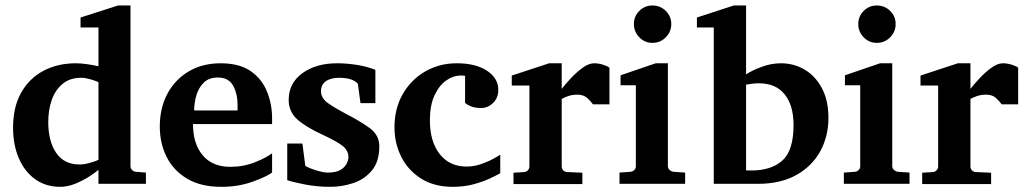

<svg xmlns="http://www.w3.org/2000/svg" viewBox="-20 -706 3831 717"><path d="M524.9 -19.5H347.7V-71.8Q337.4 -62.5 314.2 -47.4Q291 -32.2 262 -20.3Q232.9 -8.3 205.1 -8.3Q150.4 -8.3 110.8 -37.1Q71.3 -65.9 50 -115.7Q28.8 -165.5 28.8 -229Q28.8 -306.6 59.3 -360.4Q89.8 -414.1 142.8 -441.9Q195.8 -469.7 263.7 -469.7Q282.2 -469.7 306.9 -466.1Q331.5 -462.4 347.7 -458.5V-603.5H280.8V-640.6L420.9 -685.5H467.3V-85.4Q467.3 -77.1 473.1 -71.3Q479 -65.4 486.8 -64.5L524.9 -61.5ZM347.7 -108.9V-399.4Q335.4 -404.8 316.9 -410.2Q298.3 -415.5 283.2 -415.5Q241.7 -415.5 214.4 -393.3Q187 -371.1 173.6 -333.7Q160.2 -296.4 160.2 -250Q160.2 -179.2 189.5 -135.5Q218.8 -91.8 277.3 -91.8Q294.9 -91.8 315.2 -97.7Q335.4 -103.5 347.7 -108.9Z M996.1 -61.5Q971.7 -44.4 920.2 -26.4Q868.7 -8.3 806.2 -8.3Q730 -8.3 679 -38.6Q627.9 -68.8 602.3 -120.1Q576.7 -171.4 576.7 -233.4Q576.7 -301.8 604.7 -355Q632.8 -408.2 684.1 -439Q735.4 -469.7 803.7 -469.7Q874.5 -469.7 916.5 -440.2Q958.5 -410.6 977.3 -363.5Q996.1 -316.4 996.1 -264.2Q996.1 -258.8 996.1 -253.4Q996.1 -248 996.1 -242.7H700.7Q700.7 -168.9 737.1 -126Q773.4 -83 839.8 -83Q889.2 -83 932.1 -100.1Q975.1 -117.2 996.1 -133.8ZM867.2 -293.5V-313Q867.2 -356.4 850.3 -386.5Q833.5 -416.5 793.5 -416.5Q760.3 -416.5 741 -397.5Q721.7 -378.4 713.4 -350.1Q705.1 -321.8 705.1 -293.5Z M1396.5 -159.7Q1396.5 -103 1369.1 -69.8Q1341.8 -36.6 1299.8 -22.5Q1257.8 -8.3 1212.9 -8.3Q1164.6 -8.3 1120.1 -16.8Q1075.7 -25.4 1052.7 -33.2V-169.9H1109.4Q1110.8 -156.7 1114.3 -131.3Q1117.7 -106 1120.1 -87.4Q1121.6 -84.5 1136.5 -78.4Q1151.4 -72.3 1170.7 -66.9Q1189.9 -61.5 1204.1 -61.5Q1234.9 -61.5 1251.5 -71.5Q1268.1 -81.5 1274.7 -95.2Q1281.2 -108.9 1281.2 -119.1Q1281.2 -144 1258.8 -161.6Q1236.3 -179.2 1184.1 -203.1Q1122.6 -231.4 1090.3 -260Q1058.1 -288.6 1058.1 -333Q1058.1 -395.5 1109.1 -432.6Q1160.2 -469.7 1238.8 -469.7Q1272.5 -469.7 1310.3 -464.1Q1348.1 -458.5 1381.8 -445.3V-320.8H1326.2L1316.4 -393.1Q1297.4 -415.5 1246.1 -415.5Q1214.8 -415.5 1196.8 -402.6Q1178.7 -389.6 1178.7 -365.7Q1178.7 -338.9 1206.3 -319.8Q1233.9 -300.8 1269.5 -282.2Q1323.2 -254.9 1359.9 -228.3Q1396.5 -201.7 1396.5 -159.7Z M1848.1 -59.1Q1835.4 -51.8 1810.1 -39.8Q1784.7 -27.8 1749.3 -18.1Q1713.9 -8.3 1670.9 -8.3Q1601.1 -8.3 1552.2 -39.3Q1503.4 -70.3 1478.3 -120.8Q1453.1 -171.4 1453.1 -230Q1453.1 -301.3 1484.4 -355.2Q1515.6 -409.2 1568.4 -439.5Q1621.1 -469.7 1685.5 -469.7Q1756.3 -469.7 1798.6 -441.9Q1840.8 -414.1 1840.8 -370.6Q1840.8 -340.3 1821.3 -321.5Q1801.8 -302.7 1777.3 -302.7Q1752.4 -302.7 1737.5 -309.3Q1722.7 -315.9 1716.8 -321.8V-422.9Q1711.4 -423.8 1708 -423.8Q1704.6 -423.8 1699.7 -423.8Q1672.4 -423.8 1646 -405.3Q1619.6 -386.7 1602.5 -349.6Q1585.4 -312.5 1585.4 -256.3Q1585.4 -177.2 1622.1 -130.6Q1658.7 -84 1722.2 -84Q1750 -84 1776.6 -93.3Q1803.2 -102.5 1822.8 -113.3Q1842.3 -124 1848.1 -128.4Z M2255.9 -316.4H2194.3Q2186.5 -327.6 2172.9 -340.1Q2159.2 -352.5 2136.2 -352.5Q2117.7 -352.5 2101.8 -347.2Q2085.9 -341.8 2077.6 -336.4V-84Q2077.6 -76.2 2083 -70.1Q2088.4 -64 2097.7 -63.5L2154.8 -61V-18.6H1897.5V-61L1937 -63.5Q1945.3 -64 1951.2 -70.1Q1957 -76.2 1957 -84V-386.7H1891.1V-423.8L2030.8 -469.7H2077.6V-374Q2088.9 -388.7 2109.6 -411.4Q2130.4 -434.1 2154.3 -451.9Q2178.2 -469.7 2198.7 -469.7Q2214.4 -469.7 2231.2 -464.6Q2248 -459.5 2255.9 -453.1Z M2486.8 -616.2Q2486.8 -587.4 2466.3 -566.7Q2445.8 -545.9 2416.5 -545.9Q2387.7 -545.9 2367.4 -566.7Q2347.2 -587.4 2347.2 -616.2Q2347.2 -645 2367.4 -665.3Q2387.7 -685.5 2416.5 -685.5Q2445.8 -685.5 2466.3 -665.3Q2486.8 -645 2486.8 -616.2ZM2538.6 -19.5H2293.5V-61.5L2335 -64.5Q2343.3 -65.4 2348.9 -71.3Q2354.5 -77.1 2354.5 -85.4V-387.7H2297.4V-424.8L2428.7 -469.7H2474.1V-85.4Q2474.1 -77.1 2480.7 -71.3Q2487.3 -65.4 2495.1 -64.5L2538.6 -61.5Z M3073.7 -266.1Q3073.7 -196.8 3043 -140.9Q3012.2 -85 2953.4 -52.2Q2894.5 -19.5 2810.1 -19.5H2645.5V-603.5H2582.5V-640.6L2720.2 -685.5H2766.1V-428.2Q2786.1 -441.9 2822.8 -455.8Q2859.4 -469.7 2896.5 -469.7Q2944.8 -469.7 2985.1 -445.8Q3025.4 -421.9 3049.6 -376.2Q3073.7 -330.6 3073.7 -266.1ZM2943.4 -239.3Q2943.4 -312 2910.4 -353.5Q2877.4 -395 2813.5 -395Q2801.8 -395 2788.1 -393.3Q2774.4 -391.6 2766.1 -389.6V-69.8Q2774.4 -69.8 2777.6 -69.6Q2780.8 -69.3 2785.2 -69.3Q2859.9 -69.3 2901.6 -106.4Q2943.4 -143.6 2943.4 -239.3Z M3324.7 -616.2Q3324.7 -587.4 3304.2 -566.7Q3283.7 -545.9 3254.4 -545.9Q3225.6 -545.9 3205.3 -566.7Q3185.1 -587.4 3185.1 -616.2Q3185.1 -645 3205.3 -665.3Q3225.6 -685.5 3254.4 -685.5Q3283.7 -685.5 3304.2 -665.3Q3324.7 -645 3324.7 -616.2ZM3376.5 -19.5H3131.3V-61.5L3172.9 -64.5Q3181.2 -65.4 3186.8 -71.3Q3192.4 -77.1 3192.4 -85.4V-387.7H3135.3V-424.8L3266.6 -469.7H3312V-85.4Q3312 -77.1 3318.6 -71.3Q3325.2 -65.4 3333 -64.5L3376.5 -61.5Z M3782.2 -316.4H3720.7Q3712.9 -327.6 3699.2 -340.1Q3685.5 -352.5 3662.6 -352.5Q3644 -352.5 3628.2 -347.2Q3612.3 -341.8 3604 -336.4V-84Q3604 -76.2 3609.4 -70.1Q3614.7 -64 3624 -63.5L3681.2 -61V-18.6H3423.8V-61L3463.4 -63.5Q3471.7 -64 3477.5 -70.1Q3483.4 -76.2 3483.4 -84V-386.7H3417.5V-423.8L3557.1 -469.7H3604V-374Q3615.2 -388.7 3636 -411.4Q3656.7 -434.1 3680.7 -451.9Q3704.6 -469.7 3725.1 -469.7Q3740.7 -469.7 3757.6 -464.6Q3774.4 -459.5 3782.2 -453.1Z"/></svg>

Font: Annapurna SIL
Style: Bold
Weight: 700
Designer: Peter Martin, Annie Olsen
Foundry: SIL International
Version: Version 2.000